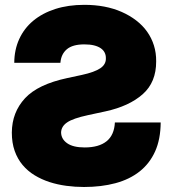

<svg xmlns="http://www.w3.org/2000/svg" viewBox="-20 -757 706 786"><path d="M82.4 -354.8Q135.3 -411.9 255.7 -437.5L315.3 -450.3Q367.2 -461.6 391 -477.8Q414.8 -494 413.4 -519.9Q413.4 -532 408.2 -542.1Q403.1 -552.2 392.2 -559.7Q381.4 -567.1 364.9 -571.2Q348.4 -575.3 325.3 -575.3Q277.3 -575.3 253.7 -555.4Q230.1 -535.5 227.3 -500H38.4Q38.7 -553.6 58.8 -597.3Q78.8 -641 116.1 -672.1Q153.4 -703.1 206.3 -720.2Q259.2 -737.2 325.3 -737.2Q412.3 -737.2 478.3 -708.1Q511.4 -693.5 537.8 -673.1Q564.3 -652.7 582.4 -627.1Q600.5 -601.6 610.1 -571Q619.7 -540.5 619.3 -505.7Q619.7 -420.5 564.3 -371.4Q508.5 -322.1 411.9 -301.1L339.5 -285.5Q278.8 -272.4 255 -256Q230.8 -239.7 230.1 -214.5Q230.8 -187.5 255.1 -170.5Q279.5 -153.4 326.7 -153.4Q384.9 -153.4 416.4 -178.8Q447.8 -204.2 450.3 -255.7H637.8Q637.4 -187.1 615.1 -137.4Q592.7 -87.7 551.7 -55.2Q510.7 -22.7 452.8 -7.1Q394.9 8.5 323.9 8.5Q287.6 8.5 251.6 3.7Q215.6 -1.1 182.7 -11.7Q149.9 -22.4 121.6 -39.6Q93.4 -56.8 72.6 -81.5Q51.8 -106.2 40.1 -139.2Q28.4 -172.2 28.4 -214.5Q28.8 -256.4 42.3 -291.2Q55.8 -326 82.4 -354.8Z"/></svg>

Font: Inter P Black
Style: Regular
Weight: 900
Designer: Rasmus Andersson
Foundry: rsms
Version: Version 3.018;git-588b23468